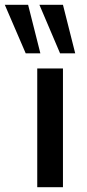

<svg xmlns="http://www.w3.org/2000/svg" viewBox="-74 -779 363 799"><path d="M81 0V-494H188V0ZM176 -557 90 -759H188L239 -557ZM33 -557 -54 -759H43L94 -557Z"/></svg>

Font: Nunito Sans 9pt SemiBold
Style: Regular
Weight: 600
Version: Version 3.101;gftools[0.9.27]